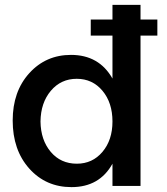

<svg xmlns="http://www.w3.org/2000/svg" viewBox="-20 -762 686 787"><path d="M625 -682V-616H556V0H441V-91Q388 5 273 5Q168 5 100 -71Q32 -147 32 -268Q32 -387 100 -462Q168 -537 271 -537Q386 -537 441 -440V-616H352V-682H441V-742H556V-682ZM295 -91Q359 -91 400 -139.5Q441 -188 441 -264Q441 -341 400 -390Q359 -439 294.5 -439Q230 -439 188.5 -390Q147 -341 146 -264Q147 -188 188 -139.5Q229 -91 295 -91Z"/></svg>

Font: Steamflix Grotesk
Style: Regular
Weight: 400
Designer: Julieta Ulanovsky
Foundry: Julieta Ulanovsky
Version: Version 4.000;PS 004.000;hotconv 1.0.88;makeotf.lib2.5.64775